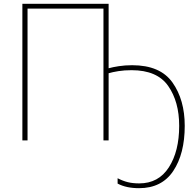

<svg xmlns="http://www.w3.org/2000/svg" viewBox="-20 -734 1013 1004"><path d="M548 -714H97V0H124V-689H521V0H548V-351Q568 -357 599 -362Q630 -367 668 -367Q802 -367 859.5 -284.5Q917 -202 917 -76Q917 57 863 141Q809 225 708 225Q674 225 648 218.5Q622 212 595 198V226Q640 250 707 250Q826 250 886 160Q946 70 946 -76Q946 -212 882 -302.5Q818 -393 671 -393Q634 -393 601.5 -388Q569 -383 548 -377Z"/></svg>

Font: Noto Sans Display Thin
Style: Regular
Weight: 250
Designer: Monotype Design Team
Foundry: Monotype Imaging Inc.
Version: Version 1.900